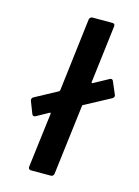

<svg xmlns="http://www.w3.org/2000/svg" viewBox="-109 -761 593 822"><g transform="rotate(15 188.0 -350.0)"><path d="M375 -405 351 -461C348 -467 343 -469 336 -465L270 -429C267 -427 264 -429 265 -433L296 -688C297 -695 293 -700 286 -700H197C190 -700 184 -695 183 -688L144 -364C143 -362 143 -360 140 -358L40 -304C34 -300 32 -294 34 -288L55 -234C58 -227 64 -225 71 -229L125 -259C128 -261 131 -259 130 -255L100 -12C100 -5 104 0 111 0H200C207 0 212 -5 213 -12L251 -322C251 -324 251 -326 255 -328L369 -389C375 -393 378 -399 375 -405Z"/></g></svg>

Font: Barlow Semi Condensed SemiBold
Style: Italic
Weight: 600
Width: 4
Italic angle: -7°
Designer: Jeremy Tribby
Foundry: Tribby Type
Version: Version 1.422;hotconv 1.0.109;makeotfexe 2.5.65596